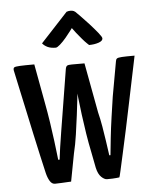

<svg xmlns="http://www.w3.org/2000/svg" viewBox="-52 -755 644 805"><g transform="rotate(-5 270.0 -352.5)"><path d="M366 6Q355 6 342 -6.5Q329 -19 323 -46L310 -113Q302 -151 295.5 -192Q289 -233 284 -272Q279 -311 275.5 -342.5Q272 -374 270.5 -393Q269 -412 269 -412L257 -458Q256 -465 260.5 -475.5Q265 -486 274 -486H314L353 -276Q360 -248 365.5 -216Q371 -184 375 -156Q379 -128 381.5 -110.5Q384 -93 384 -93H389Q392 -124 396.5 -165.5Q401 -207 407.5 -252Q414 -297 420 -337L446 -482Q447 -491 451.5 -494.5Q456 -498 472.5 -499Q489 -500 526 -500Q526 -500 520.5 -473Q515 -446 505.5 -401Q496 -356 485 -302Q474 -248 462.5 -194.5Q451 -141 441 -96Q431 -51 425 -24Q419 3 418 3Q418 3 404.5 4.5Q391 6 366 6ZM147 6Q134 6 125.5 -8Q117 -22 112 -43Q105 -74 95 -117.5Q85 -161 74.5 -210.5Q64 -260 53.5 -308.5Q43 -357 34.5 -396.5Q26 -436 21 -459.5Q16 -483 16 -483Q15 -492 19.5 -495Q24 -498 43 -499Q62 -500 104 -500L134 -337Q142 -295 148.5 -252Q155 -209 159.5 -173Q164 -137 166.5 -115Q169 -93 169 -93H175Q177 -111 181.5 -142.5Q186 -174 192 -210.5Q198 -247 203 -278L234 -469Q236 -480 241 -483Q246 -486 261 -486H283Q293 -486 292 -481Q291 -476 286.5 -469.5Q282 -463 281 -458L279 -413Q279 -413 277 -394.5Q275 -376 271.5 -343.5Q268 -311 263 -272Q258 -233 252 -191.5Q246 -150 237 -113L215 3Q215 3 203 3.5Q191 4 175.5 5Q160 6 147 6ZM340 -561Q340 -561 331.5 -569Q323 -577 312 -590Q301 -603 290.5 -616Q280 -629 274 -638Q274 -638 265.5 -626.5Q257 -615 244 -599.5Q231 -584 218.5 -573Q206 -562 200 -562Q179 -562 165.5 -568.5Q152 -575 144 -585L258 -708Q266 -711 275 -711Q282 -711 288 -708.5Q294 -706 300 -699Q300 -699 315 -684Q330 -669 349 -648Q368 -627 383 -608.5Q398 -590 398 -584Q398 -573 380 -567Q362 -561 340 -561Z"/></g></svg>

Font: Yanone Kaffeesatz
Style: Regular
Weight: 400
Designer: Yanone (Cyrillic: Daniel Pouzeot, Huerta Tipografica, and Cyreal)
Foundry: Yanone
Version: Version 2.003